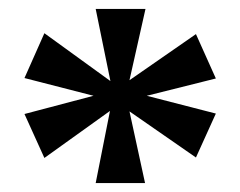

<svg xmlns="http://www.w3.org/2000/svg" viewBox="-20 -780 542 433"><path d="M228 -529.8 80.1 -423.8 35.2 -522.9 190.9 -564 35.2 -604 80.1 -705.1 229 -597.2 195.8 -759.8H308.1L272 -599.1L421.9 -703.1L466.8 -603L311 -564L466.8 -523.9L421.9 -424.8L272 -528.8L307.1 -367.2H195.8Z"/></svg>

Font: Noto Serif Devanagari
Style: Bold
Weight: 700
Designer: Monotype Design Team
Foundry: Monotype Imaging Inc.
Version: Version 1.01